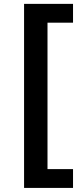

<svg xmlns="http://www.w3.org/2000/svg" viewBox="-20 -757 414 977"><path d="M102.5 -737.3H351.6V-641.6H221.7V103.5H351.6V199.2H102.5Z"/></svg>

Font: Pretendard Std SemiBold
Style: Regular
Weight: 600
Designer: Base glyphs from Inter by Rasmus Andersson; Hangeul glyphs from Noto Sans CJK(Source Han Sans) by Jang Soo-young and Kan
Foundry: Kil Hyung-jin
Version: Version 1.309